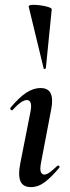

<svg xmlns="http://www.w3.org/2000/svg" viewBox="-20 -754 287 783"><path d="M106 9Q73 9 63 -16Q53 -41 63 -89L104 -297Q114 -346 89 -346Q79 -346 64.5 -336Q50 -326 32 -306Q28 -302 24 -306.5Q20 -311 23 -315Q59 -358 88 -376.5Q117 -395 145 -395Q177 -395 187 -372.5Q197 -350 189 -309L147 -89Q142 -61 147 -51.5Q152 -42 160 -42Q171 -42 184 -52Q197 -62 213 -77Q217 -81 221 -77Q225 -73 221 -69Q190 -32 163 -11.5Q136 9 106 9ZM158 -475 97 -727Q96 -733 110 -734Q124 -735 143 -732.5Q162 -730 176.5 -725.5Q191 -721 191 -716L167 -476Q167 -474 162.5 -473Q158 -472 158 -475Z"/></svg>

Font: Cormorant Garamond Light
Style: Bold Italic
Weight: 700
Italic angle: -10°
Version: Version 4.001